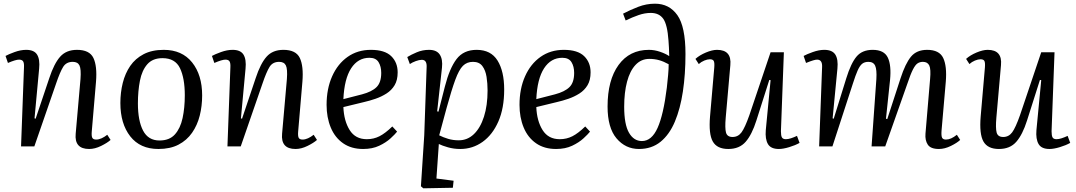

<svg xmlns="http://www.w3.org/2000/svg" viewBox="-20 -793 5829 1040"><path d="M579 -35Q561 -19 527.5 -2.5Q494 14 463 14Q382 14 390 -69L416 -365Q420 -419 410.5 -438.5Q401 -458 374 -458Q339 -458 322 -430.5Q305 -403 284 -341L166 0H94L110 -430Q111 -452 105 -461Q99 -470 83 -470Q65 -470 23 -452L10 -490Q26 -499 59 -511Q92 -523 122 -523Q165 -523 181 -497Q197 -471 192 -421L167 -152L173 -150L247 -370Q273 -449 306 -486Q339 -523 397 -523Q465 -523 486 -479Q507 -435 500 -350L477 -80Q475 -56 480 -46.5Q485 -37 501 -37Q515 -37 530.5 -44Q546 -51 561 -63Z M838 14Q739 14 685.5 -54.5Q632 -123 632 -235Q632 -292 645 -344Q658 -396 685.5 -436Q713 -476 758 -499.5Q803 -523 867 -523Q966 -523 1020.5 -455Q1075 -387 1075 -276Q1075 -219 1062 -167Q1049 -115 1020.5 -74Q992 -33 947 -9.5Q902 14 838 14ZM844 -32Q898 -32 927.5 -65Q957 -98 969 -153.5Q981 -209 981 -277Q981 -369 955 -423.5Q929 -478 860 -478Q807 -478 778 -445Q749 -412 738 -356Q727 -300 727 -233Q727 -139 755 -85.5Q783 -32 844 -32Z M1697 -35Q1679 -19 1645.5 -2.5Q1612 14 1581 14Q1500 14 1508 -69L1534 -365Q1538 -419 1528.5 -438.5Q1519 -458 1492 -458Q1457 -458 1440 -430.5Q1423 -403 1402 -341L1284 0H1212L1228 -430Q1229 -452 1223 -461Q1217 -470 1201 -470Q1183 -470 1141 -452L1128 -490Q1144 -499 1177 -511Q1210 -523 1240 -523Q1283 -523 1299 -497Q1315 -471 1310 -421L1285 -152L1291 -150L1365 -370Q1391 -449 1424 -486Q1457 -523 1515 -523Q1583 -523 1604 -479Q1625 -435 1618 -350L1595 -80Q1593 -56 1598 -46.5Q1603 -37 1619 -37Q1633 -37 1648.5 -44Q1664 -51 1679 -63Z M1989 -523Q2064 -523 2099 -489Q2134 -455 2134 -401Q2134 -359 2117.5 -331.5Q2101 -304 2073.5 -286.5Q2046 -269 2014 -258Q1982 -247 1951 -240L1840 -213Q1843 -138 1874 -88.5Q1905 -39 1967 -39Q2004 -39 2035.5 -55Q2067 -71 2105 -108L2131 -80Q2120 -66 2095.5 -43.5Q2071 -21 2034 -3.5Q1997 14 1947 14Q1883 14 1838.5 -17Q1794 -48 1771.5 -102.5Q1749 -157 1749 -225Q1749 -312 1779 -379.5Q1809 -447 1863 -485Q1917 -523 1989 -523ZM2045 -398Q2045 -433 2030.5 -456.5Q2016 -480 1981 -480Q1919 -480 1882 -423Q1845 -366 1840 -256L1941 -282Q1994 -296 2019.5 -321Q2045 -346 2045 -398Z M2291 -432Q2292 -469 2265 -469Q2251 -469 2232 -462Q2213 -455 2200 -446L2186 -484Q2207 -497 2238 -510Q2269 -523 2304 -523Q2345 -523 2362 -497.5Q2379 -472 2374 -426L2348 -190L2355 -188L2390 -325Q2415 -423 2453 -473Q2491 -523 2562 -523Q2639 -523 2675 -465Q2711 -407 2711 -308Q2711 -207 2679.5 -135Q2648 -63 2594 -24.5Q2540 14 2473 14Q2438 14 2406.5 5Q2375 -4 2357 -13L2344 174L2437 186L2433 224L2273 227L2260 216L2278 -60ZM2542 -458Q2509 -458 2487.5 -436.5Q2466 -415 2446 -360.5Q2426 -306 2399 -208L2359 -60Q2381 -49 2407.5 -41Q2434 -33 2465 -33Q2512 -33 2547 -66.5Q2582 -100 2601.5 -161Q2621 -222 2621 -303Q2621 -341 2615.5 -376.5Q2610 -412 2593 -435Q2576 -458 2542 -458Z M3034 -523Q3109 -523 3144 -489Q3179 -455 3179 -401Q3179 -359 3162.5 -331.5Q3146 -304 3118.5 -286.5Q3091 -269 3059 -258Q3027 -247 2996 -240L2885 -213Q2888 -138 2919 -88.5Q2950 -39 3012 -39Q3049 -39 3080.5 -55Q3112 -71 3150 -108L3176 -80Q3165 -66 3140.5 -43.5Q3116 -21 3079 -3.5Q3042 14 2992 14Q2928 14 2883.5 -17Q2839 -48 2816.5 -102.5Q2794 -157 2794 -225Q2794 -312 2824 -379.5Q2854 -447 2908 -485Q2962 -523 3034 -523ZM3090 -398Q3090 -433 3075.5 -456.5Q3061 -480 3026 -480Q2964 -480 2927 -423Q2890 -366 2885 -256L2986 -282Q3039 -296 3064.5 -321Q3090 -346 3090 -398Z M3355 -719Q3393 -739 3437 -756Q3481 -773 3528 -773Q3605 -773 3649 -711Q3693 -649 3693 -500Q3693 -391 3679 -297.5Q3665 -204 3635.5 -134Q3606 -64 3558 -25Q3510 14 3441 14Q3368 14 3319.5 -43.5Q3271 -101 3271 -216Q3271 -359 3330.5 -441Q3390 -523 3495 -523Q3525 -523 3555.5 -512.5Q3586 -502 3605 -489Q3604 -538 3601 -573Q3595 -660 3572.5 -691.5Q3550 -723 3505 -723Q3473 -723 3439.5 -711.5Q3406 -700 3369 -682ZM3457 -29Q3510 -29 3542 -100.5Q3574 -172 3592 -318Q3596 -354 3599 -387Q3602 -420 3602 -445Q3575 -460 3550.5 -467Q3526 -474 3497 -474Q3453 -474 3422.5 -441.5Q3392 -409 3376.5 -350.5Q3361 -292 3361 -215Q3361 -119 3387 -74Q3413 -29 3457 -29Z M3747 -474Q3769 -494 3803.5 -508.5Q3838 -523 3864 -523Q3944 -523 3936 -440L3911 -156Q3906 -99 3912.5 -75Q3919 -51 3948 -51Q3978 -51 3996.5 -76Q4015 -101 4039 -169L4154 -510H4226L4210 -82Q4210 -58 4215.5 -48.5Q4221 -39 4237 -39Q4249 -39 4264.5 -44Q4280 -49 4297 -57L4311 -19Q4288 -6 4255 4Q4222 14 4199 14Q4155 14 4139.5 -13Q4124 -40 4128 -88L4154 -359L4147 -360L4077 -140Q4053 -64 4019 -25Q3985 14 3925 14Q3864 14 3841 -26.5Q3818 -67 3826 -162L3849 -428Q3851 -454 3846 -463Q3841 -472 3825 -472Q3812 -472 3795 -465Q3778 -458 3765 -446Z M4727 -365Q4730 -416 4720.5 -437Q4711 -458 4684 -458Q4663 -458 4650 -447.5Q4637 -437 4625.5 -411Q4614 -385 4600 -341L4489 0H4417L4433 -430Q4435 -470 4406 -470Q4398 -470 4384.5 -466Q4371 -462 4346 -452L4333 -490Q4349 -499 4382.5 -511Q4416 -523 4445 -523Q4488 -523 4504.5 -497.5Q4521 -472 4516 -421L4490 -152L4496 -150L4564 -369Q4589 -450 4619.5 -486.5Q4650 -523 4707 -523Q4769 -523 4789 -481Q4809 -439 4801 -359L4779 -150L4786 -148L4858 -369Q4884 -449 4914.5 -486Q4945 -523 5002 -523Q5068 -523 5089 -479Q5110 -435 5103 -350L5080 -85Q5078 -57 5083 -47Q5088 -37 5104 -37Q5131 -37 5163 -63L5181 -35Q5164 -19 5130.5 -2.5Q5097 14 5066 14Q5021 14 5005.5 -9.5Q4990 -33 4993 -69L5018 -365Q5023 -419 5013.5 -438.5Q5004 -458 4979 -458Q4963 -458 4950.5 -450Q4938 -442 4925 -416.5Q4912 -391 4895 -340L4775 0H4701Z M5213 -474Q5235 -494 5269.5 -508.5Q5304 -523 5330 -523Q5410 -523 5402 -440L5377 -156Q5372 -99 5378.5 -75Q5385 -51 5414 -51Q5444 -51 5462.5 -76Q5481 -101 5505 -169L5620 -510H5692L5676 -82Q5676 -58 5681.5 -48.5Q5687 -39 5703 -39Q5715 -39 5730.5 -44Q5746 -49 5763 -57L5777 -19Q5754 -6 5721 4Q5688 14 5665 14Q5621 14 5605.5 -13Q5590 -40 5594 -88L5620 -359L5613 -360L5543 -140Q5519 -64 5485 -25Q5451 14 5391 14Q5330 14 5307 -26.5Q5284 -67 5292 -162L5315 -428Q5317 -454 5312 -463Q5307 -472 5291 -472Q5278 -472 5261 -465Q5244 -458 5231 -446Z"/></svg>

Font: Literata 36pt
Style: Italic
Weight: 400
Italic angle: -2°
Designer: Latin by Veronika Burian and Jose Scaglione. Greek by Irene Vlachou. Cyrillic by Vera Evstafieva
Foundry: TypeTogether
Version: Version 3.002